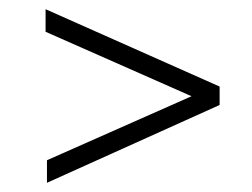

<svg xmlns="http://www.w3.org/2000/svg" viewBox="-20 -575 548 417"><path d="M82 -227 396 -366 79 -506V-555L457 -387V-347L82 -178Z"/></svg>

Font: Encode Sans Wide
Style: ExtraLight
Weight: 200
Designer: Pablo Impallari, Andres Torresi
Foundry: Pablo Impallari, Andres Torresi
Version: Version 1.000; ttfautohint (v1.00) -l 8 -r 50 -G 200 -x 14 -